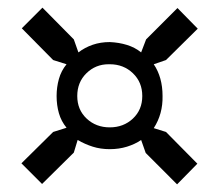

<svg xmlns="http://www.w3.org/2000/svg" viewBox="-20 -597 573 502"><path d="M267 -429Q266 -429 264 -429Q230 -429 206 -405.5Q182 -382 182 -346Q182 -310 206.5 -287Q231 -264 267 -264Q303 -264 327.5 -287Q352 -310 352 -346Q352 -382 327.5 -405.5Q303 -429 267 -429ZM36 -170 119 -252 154 -263Q140 -280 134 -301Q128 -322 128 -346Q128 -369 134 -390.5Q140 -412 154 -429L119 -440L37 -523L91 -577L173 -494L185 -460Q202 -473 222.5 -480Q243 -487 267 -487Q291 -486 312 -479.5Q333 -473 349 -460L362 -494L444 -576L497 -522L414 -440L382 -429Q405 -395 405 -346Q406 -299 382 -262L414 -252L496 -169L443 -115L361 -197L349 -231Q333 -220 312 -213.5Q291 -207 267 -207Q243 -207 222.5 -213.5Q202 -220 183 -231L173 -198L90 -116Z"/></svg>

Font: PTSerif
Style: Regular
Weight: 400
Designer: A.Korolkova, O.Umpeleva, V.Yefimov
Foundry: ParaType Ltd
Version: Version 1.000W OFL; ttfautohint (v1.2) -l 8 -r 50 -G 200 -x 